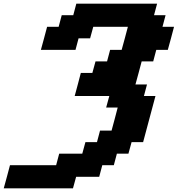

<svg xmlns="http://www.w3.org/2000/svg" viewBox="-54 -895 962 1040"><path d="M-33.7 125H341.3L358.4 62.5H483.4L500 0H562.5L579.1 -62.5H641.6L658.7 -125H721.2Q732.4 -166.5 754.6 -249.8Q776.9 -333 788.1 -375H725.6L742.2 -437.5H679.7Q685.5 -458.5 696.8 -500.2Q708 -542 713.4 -562.5H775.9L792.5 -625H855Q860.8 -645.5 872.1 -687.3Q883.3 -729 888.7 -750H826.2L842.8 -812.5H780.3L796.9 -875H359.4L342.8 -812.5H280.3L263.7 -750H201.2Q195.8 -729.5 184.6 -687.7Q173.3 -646 167.5 -625H355L371.6 -687.5H434.1L451.2 -750H638.7Q633.3 -729.5 622.1 -687.5Q610.8 -645.5 605 -625H542.5L525.9 -562.5H463.4L446.3 -500H383.8Q378.4 -479 367.4 -437.5Q356.4 -396 350.6 -375H538.1L521 -312.5H583.5Q578.1 -291.5 567.1 -249.8Q556.2 -208 550.3 -187.5H487.8L471.2 -125H408.7L391.6 -62.5H266.6L250 0H0Q-5.4 21 -16.6 62.5Q-27.8 104 -33.7 125Z"/></svg>

Font: Faithful 32x
Style: SemiboldOblique
Weight: 400
Foundry: Faithful Resource Pack
Version: Version 1.0; January 27, 2023